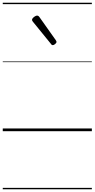

<svg xmlns="http://www.w3.org/2000/svg" viewBox="-20 -950 685 1390"><path d="M362 -623Q359 -623 355.5 -625Q352 -627 349 -632L218 -793Q214 -798 213 -800.5Q212 -803 212 -808Q212 -813 218.5 -820Q225 -827 233.5 -832Q242 -837 248 -837Q258 -837 265 -827L384 -659Q387 -654 388 -651.5Q389 -649 389 -647Q389 -639 379 -631Q369 -623 362 -623ZM0 410H645V420H0ZM0 -20H645V0H0ZM0 -505H645V-500H0ZM0 -930H645V-920H0Z"/></svg>

Font: Playwrite DE Grund Guides
Style: Regular
Weight: 400
Designer: Veronika Burian, José Scaglione
Foundry: TypeTogether
Version: Version 1.003